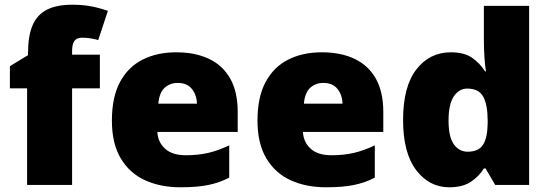

<svg xmlns="http://www.w3.org/2000/svg" viewBox="-20 -785 2332 815"><path d="M404 -410H286V0H95V-410H22V-504L99 -551V-560Q99 -632 118 -677Q137 -722 178.5 -743.5Q220 -765 287 -765Q330 -765 365 -758.5Q400 -752 438 -739L397 -615Q383 -619 365.5 -622Q348 -625 328 -625Q306 -625 296 -611.5Q286 -598 286 -568V-553H404Z M728 -563Q809 -563 867.5 -535Q926 -507 957.5 -451Q989 -395 989 -310V-225H648Q650 -182 680.5 -154Q711 -126 769 -126Q821 -126 864 -136Q907 -146 953 -168V-31Q913 -10 865.5 0Q818 10 746 10Q662 10 596.5 -19.5Q531 -49 493 -112Q455 -175 455 -273Q455 -373 489.5 -437Q524 -501 585.5 -532Q647 -563 728 -563ZM735 -433Q701 -433 678.5 -412Q656 -391 652 -345H816Q815 -382 794.5 -407.5Q774 -433 735 -433Z M1346 -563Q1427 -563 1485.5 -535Q1544 -507 1575.5 -451Q1607 -395 1607 -310V-225H1266Q1268 -182 1298.5 -154Q1329 -126 1387 -126Q1439 -126 1482 -136Q1525 -146 1571 -168V-31Q1531 -10 1483.5 0Q1436 10 1364 10Q1280 10 1214.5 -19.5Q1149 -49 1111 -112Q1073 -175 1073 -273Q1073 -373 1107.5 -437Q1142 -501 1203.5 -532Q1265 -563 1346 -563ZM1353 -433Q1319 -433 1296.5 -412Q1274 -391 1270 -345H1434Q1433 -382 1412.5 -407.5Q1392 -433 1353 -433Z M1887 10Q1802 10 1746.5 -63Q1691 -136 1691 -276Q1691 -418 1747.5 -490.5Q1804 -563 1894 -563Q1950 -563 1983.5 -540Q2017 -517 2039 -482H2043Q2039 -503 2036.5 -540Q2034 -577 2034 -612V-760H2226V0H2082L2041 -70H2034Q2014 -37 1979 -13.5Q1944 10 1887 10ZM1965 -141Q2011 -141 2030 -170Q2049 -199 2050 -259V-274Q2050 -339 2031.5 -374Q2013 -409 1963 -409Q1929 -409 1906.5 -376Q1884 -343 1884 -273Q1884 -204 1906.5 -172.5Q1929 -141 1965 -141Z"/></svg>

Font: Noto Sans Cham Black
Style: Regular
Weight: 900
Version: Version 2.002